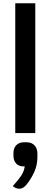

<svg xmlns="http://www.w3.org/2000/svg" viewBox="-20 -811 308 1170"><path d="M73 -791H195V0H73ZM208 126V142Q208 185 196 219Q184 253 158 292Q142 316 128 327.5Q114 339 99 339Q76 339 58 323Q94 283 110 258.5Q126 234 131 203H123Q94 203 78 185Q62 167 62 138V121Q62 92 79 74Q96 56 125 56H143Q172 56 190 74.5Q208 93 208 126Z"/></svg>

Font: Krub SemiBold
Style: Regular
Weight: 600
Version: Version 1.000; ttfautohint (v1.6)